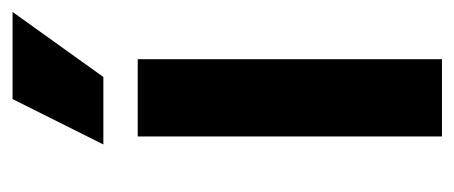

<svg xmlns="http://www.w3.org/2000/svg" viewBox="-234 -506 740 313"><g transform="rotate(-90 136.5 -350.0)"><path d="M196 0H70V-496H196ZM57 -552 131 -700H273L167 -552Z"/></g></svg>

Font: Rootstock Sans Headline
Style: Bold
Weight: 700
Designer: Florian Karsten
Foundry: Florian Karsten
Version: Version 2.000;FEAKit 1.0